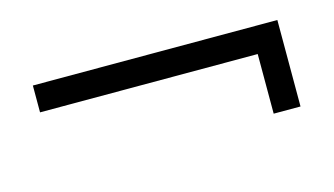

<svg xmlns="http://www.w3.org/2000/svg" viewBox="-35 -448 541 311"><g transform="rotate(-15 235.0 -292.5)"><path d="M395 -320H30V-365H440V-220H395Z"/></g></svg>

Font: Yeseva One
Style: Regular
Weight: 400
Designer: Jovanny Lemonad
Foundry: Jovanny Lemonad
Version: Version 2.001; ttfautohint (v0.91) -l 8 -r 50 -G 200 -x 0 -w